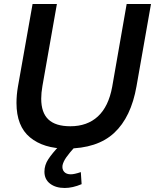

<svg xmlns="http://www.w3.org/2000/svg" viewBox="-20 -724 771 955"><path d="M62 -212Q62 -96 129.5 -40.5Q197 15 310 15Q464 15 548 -63Q632 -141 659 -295L731 -704H610L538 -292Q520 -194 467 -145Q414 -96 330 -96Q256 -96 220.5 -130Q185 -164 185 -233Q185 -262 191 -296L263 -704H142L69 -292Q62 -251 62 -212ZM332 143Q310 143 299 130.5Q288 118 291 98Q295 80 309 59.5Q323 39 358 0H276Q240 38 220.5 67.5Q201 97 201 130Q201 168 229 189.5Q257 211 302 211Q341 211 386 192L382 132Q350 143 332 143Z"/></svg>

Font: Geom Medium
Style: Italic
Weight: 500
Italic angle: -10°
Version: Version 1.102